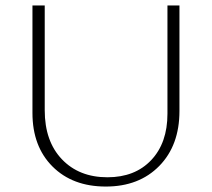

<svg xmlns="http://www.w3.org/2000/svg" viewBox="-20 -678 777 704"><path d="M99 -264V-658H144V-274Q144 -160 207 -94Q270 -28 374 -28Q475 -28 534.5 -91Q594 -154 594 -261V-658H638V-271Q638 -145 564 -69.5Q490 6 368 6Q246 6 172.5 -67.5Q99 -141 99 -264Z"/></svg>

Font: EauTest Light
Style: Regular
Weight: 300
Designer: Christian Thalmann (Catharsis Fonts)
Version: Version 0.001;PS 000.001;hotconv 1.0.88;makeotf.lib2.5.64775